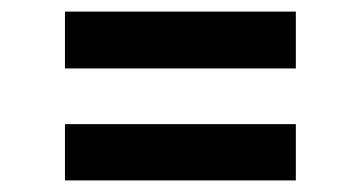

<svg xmlns="http://www.w3.org/2000/svg" viewBox="-20 -469 622 331"><path d="M92 -351V-449H490V-351ZM92 -158V-255H490V-158Z"/></svg>

Font: Literata 36pt ExtraBold
Style: Regular
Weight: 800
Designer: Latin by Veronika Burian and Jose Scaglione. Greek by Irene Vlachou. Cyrillic by Vera Evstafieva.
Foundry: TypeTogether
Version: Version 3.002